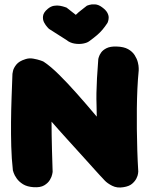

<svg xmlns="http://www.w3.org/2000/svg" viewBox="-20 -862 686 879"><path d="M134 -5Q104 -7 85.5 -18.5Q67 -30 56.5 -45Q46 -60 42.5 -71Q39 -82 39 -82Q33 -136 31.5 -192Q30 -248 30.5 -304Q31 -360 33 -415Q35 -470 37 -524Q37 -524 39.5 -537Q42 -550 54.5 -566Q67 -582 96 -591Q113 -597 132.5 -593.5Q152 -590 166.5 -585Q181 -580 182 -578Q212 -558 250 -520.5Q288 -483 332 -433.5Q376 -384 423 -328Q423 -355 422 -381Q421 -407 421.5 -436.5Q422 -466 424 -503.5Q426 -541 430 -592Q430 -592 432.5 -601Q435 -610 443 -621.5Q451 -633 468 -641.5Q485 -650 514 -649Q547 -648 566.5 -637Q586 -626 596.5 -609.5Q607 -593 611 -577Q615 -561 615 -550Q615 -539 615 -539Q611 -499 609 -455Q607 -411 606.5 -365Q606 -319 606.5 -271.5Q607 -224 608.5 -175Q610 -126 613 -77Q613 -77 612 -67.5Q611 -58 604.5 -45Q598 -32 584.5 -20.5Q571 -9 545 -5Q516 0 493.5 -11.5Q471 -23 459 -36Q447 -49 447 -49Q447 -49 437.5 -59Q428 -69 412.5 -86.5Q397 -104 376.5 -126.5Q356 -149 334 -173.5Q312 -198 290 -222Q268 -246 249 -267.5Q230 -289 216 -305Q216 -274 216.5 -243.5Q217 -213 218 -173.5Q219 -134 221 -75Q221 -75 219 -64Q217 -53 208.5 -38.5Q200 -24 182.5 -13.5Q165 -3 134 -5ZM284 -679 204 -730Q204 -730 196.5 -738Q189 -746 182 -759Q175 -772 177 -788.5Q179 -805 198 -821Q212 -833 227 -835.5Q242 -838 255 -835.5Q268 -833 276.5 -830Q285 -827 285 -827L327 -794Q338 -805 352.5 -816Q367 -827 378 -836Q378 -836 388.5 -839.5Q399 -843 415 -842Q431 -841 447 -829Q465 -816 471.5 -803.5Q478 -791 477.5 -780.5Q477 -770 474.5 -763.5Q472 -757 472 -757Q460 -739 449 -726Q438 -713 424 -701Q410 -689 388 -673Q379 -666 360.5 -662.5Q342 -659 321 -662.5Q300 -666 284 -679Z"/></svg>

Font: Sour Gummy Black
Style: Regular
Weight: 900
Designer: Stefie Justprince
Foundry: Eifetstype
Version: Version 1.000